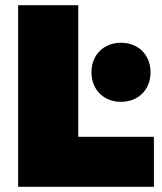

<svg xmlns="http://www.w3.org/2000/svg" viewBox="-20 -721 624 741"><path d="M50 -701V0H574V-193H282V-701ZM447 -556C380 -556 333 -509 333 -442C333 -375 380 -328 447 -328C514 -328 561 -375 561 -442C561 -509 514 -556 447 -556Z"/></svg>

Font: Montserrat arm Black
Style: Regular
Weight: 900
Designer: Julieta Ulanovsky
Foundry: Julieta Ulanovsky
Version: Version 6.000;PS 006.000;hotconv 1.0.88;makeotf.lib2.5.64775